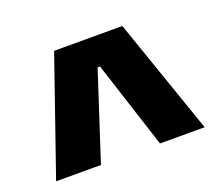

<svg xmlns="http://www.w3.org/2000/svg" viewBox="-69 -733 594 521"><g transform="rotate(-20 228.0 -472.0)"><path d="M129 -639H326L442 -304.5H313L231.5 -556.5H224.5L142.5 -304.5H13Z"/></g></svg>

Font: Anek Bangla Medium
Style: Bold
Weight: 700
Version: Version 1.003